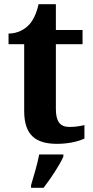

<svg xmlns="http://www.w3.org/2000/svg" viewBox="-20 -680 445 921"><path d="M254 10C316 10 364 -5 385 -15V-80C364 -75 340 -71 314 -71C267 -71 248 -98 248 -158V-468H376V-536H248V-660H165C155 -615 139 -582 119 -561C99 -539 64 -519 21 -519V-468H96V-148C96 -31 152 10 254 10ZM129 208V221H189C222 178 266 113 284 71V61H168C160 105 141 168 129 208Z"/></svg>

Font: Noto Serif Lao
Style: Bold
Weight: 700
Designer: Monotype Design Team
Foundry: Monotype Imaging Inc.
Version: Version 2.003